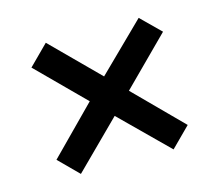

<svg xmlns="http://www.w3.org/2000/svg" viewBox="-72 -656 716 625"><g transform="rotate(-15 286.0 -343.5)"><path d="M442 -565 507 -501 350 -344 506 -187 441 -122 284 -277 129 -123 64 -188 218 -344 63 -499 129 -565 284 -410Z"/></g></svg>

Font: Noto Sans Kannada SemiBold
Style: Regular
Weight: 600
Designer: Jelle Bosma - Monotype Design Team
Foundry: Monotype Imaging Inc.
Version: Version 2.005; ttfautohint (v1.8.4.7-5d5b)